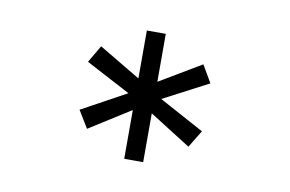

<svg xmlns="http://www.w3.org/2000/svg" viewBox="-45 -751 662 439"><g transform="rotate(10 286.5 -531.0)"><path d="M264.6 -495.1 168.9 -434.6 144.5 -474.6 248 -531.2 144.5 -585.9 168 -626 264.6 -568.4V-679.7H308.6V-568.4L405.3 -626L428.7 -585.9L324.2 -531.2L428.7 -474.6L404.3 -434.6L308.6 -495.1V-381.8H264.6Z"/></g></svg>

Font: Padauk Grand Pro
Style: Regular
Weight: 400
Designer: Debbi Hosken
Foundry: SIL
Version: Version 2.8.2